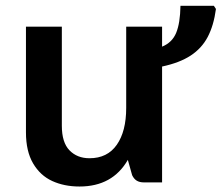

<svg xmlns="http://www.w3.org/2000/svg" viewBox="-20 -645 784 679"><path d="M553.2 -409.7V0H488.3Q473.6 0 463.6 -6.1Q453.6 -12.2 447.3 -25.4L432.1 -79.6Q377.9 14.6 261.2 14.6Q207 14.6 164.6 -4.9Q122.1 -24.4 96.9 -67.4Q71.8 -110.4 71.8 -176.8V-550.8H198.7V-200.2Q198.7 -141.1 225.8 -113.3Q252.9 -85.4 296.4 -85.4Q359.9 -85.4 393.1 -133.1Q426.3 -180.7 426.3 -263.2V-550.8H553.2V-480Q588.9 -494.6 603 -528.8Q617.2 -563 618.2 -624.5H736.3L743.7 -613.3Q735.8 -554.7 714.6 -514.4Q693.4 -474.1 654.3 -448.5Q615.2 -422.9 553.2 -409.7Z"/></svg>

Font: Lycee Sans SemiBold
Style: Regular
Weight: 600
Designer: Justin Alvin
Foundry: Alkove Design
Version: Version 1.030